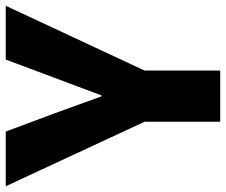

<svg xmlns="http://www.w3.org/2000/svg" viewBox="-88 -706 785 667"><g transform="rotate(-90 304.5 -372.5)"><path d="M215 0H393V-263L618 -745H431L369 -579C348 -523 328 -471 307 -413H303C282 -471 263 -523 243 -579L181 -745H-9L215 -263Z"/></g></svg>

Font: Noto Sans CJK HK Black
Style: Regular
Weight: 900
Designer: Ryoko NISHIZUKA 西塚涼子 (kana, bopomofo & ideographs); Paul D. Hunt (Latin, Greek & Cyrillic); Sandoll Communications 산돌커뮤니
Foundry: Adobe
Version: Version 2.004;hotconv 1.0.118;makeotfexe 2.5.65603